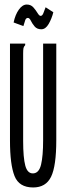

<svg xmlns="http://www.w3.org/2000/svg" viewBox="-20 -815 290 846"><path d="M126 11Q64 11 44 -39.5Q24 -90 24 -195V-623H91V-616Q85 -610 83.5 -603Q82 -596 82 -579V-194Q82 -120 91.5 -85Q101 -50 126 -51Q152 -52 161 -90Q170 -128 170 -197V-623H228V-198Q228 -83 205 -36Q182 11 126 11ZM181 -783 215 -761Q208 -733 194.5 -709.5Q181 -686 162 -686Q143 -686 132.5 -698.5Q122 -711 116 -723.5Q110 -736 103 -736Q95 -736 91.5 -727Q88 -718 83 -700L40 -716Q47 -750 63 -772.5Q79 -795 98 -795Q116 -795 127 -782.5Q138 -770 145.5 -757.5Q153 -745 159 -745Q166 -745 170.5 -755.5Q175 -766 181 -783Z"/></svg>

Font: Inconsolata UltraCondensed Medium
Style: Regular
Weight: 500
Width: 1
Monospace: yes
Designer: Raph Levien, Cyreal, Brenton Simpson
Foundry: Raph Levien, Cyreal, Google
Version: Version 3.001; ttfautohint (v1.8.2.53-6de2)